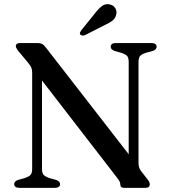

<svg xmlns="http://www.w3.org/2000/svg" viewBox="-20 -908 818 928"><path d="M270.5 -18Q270.5 -10 264 -5Q257.5 0 245 0H74Q61 0 54.8 -5Q48.5 -10 48.5 -18Q48.5 -32 67.5 -38.5L97 -46.5Q120 -54 127.8 -63Q135.5 -72 135.5 -92.5V-556Q135.5 -570.5 131.5 -580.8Q127.5 -591 112 -609.5L68 -662Q61.5 -671 59 -675.8Q56.5 -680.5 56.5 -685Q56.5 -692.5 61.8 -696.2Q67 -700 76 -700H162Q175 -700 183.5 -695.5Q192 -691 201.5 -678.5L623 -135.5L602 -91.5V-607.5Q602 -628 594.8 -637Q587.5 -646 563.5 -653.5L534 -661.5Q515 -669 515 -682Q515 -690.5 521.2 -695.2Q527.5 -700 540.5 -700H711Q724 -700 730.5 -695.2Q737 -690.5 737 -682Q737 -668.5 717.5 -661.5L688 -653.5Q665 -646.5 657.2 -637.5Q649.5 -628.5 649.5 -607.5V-124Q649.5 -109.5 652.2 -99.8Q655 -90 661.5 -81.5L692.5 -42Q700 -32.5 702 -27Q704 -21.5 704 -16.5Q704 -9 698.8 -4.5Q693.5 0 682.5 0H581Q561.5 0 561.5 -16Q561.5 -23.5 558.5 -30Q555.5 -36.5 542 -54L146.5 -566L183 -594V-92Q183 -72.5 190.2 -63.5Q197.5 -54.5 221.5 -46.5L251 -38.5Q270.5 -31.5 270.5 -18ZM438.5 -843Q456.5 -866.5 473 -879Q489.5 -891.5 511 -886.5Q529 -882.5 537.5 -868Q546 -853.5 542 -838.5Q538 -820 523.8 -808.5Q509.5 -797 486.5 -787L390.5 -738Q385 -736 378.8 -736.2Q372.5 -736.5 368.5 -740.5Q364.5 -745 366.5 -750.2Q368.5 -755.5 372 -760.5Z"/></svg>

Font: Fraunces 11pt
Style: Regular
Weight: 400
Version: Version 1.000;[b76b70a41]